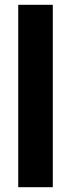

<svg xmlns="http://www.w3.org/2000/svg" viewBox="-20 -831 296 800"><path d="M200 -51V-811H56V-51Z"/></svg>

Font: Noto Sans Tamil UI ExtraCondensed ExtraBold
Style: Regular
Weight: 800
Width: 2
Designer: Jelle Bosma - Monotype Design Team
Foundry: Monotype Imaging Inc.
Version: Version 2.004